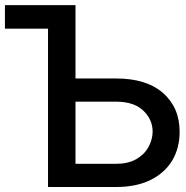

<svg xmlns="http://www.w3.org/2000/svg" viewBox="-30 -748 746 768"><path d="M-10.3 -633.3V-727.5H272V-434.1H434.6Q555.7 -434.1 622.1 -376Q688.5 -317.9 688.5 -220.7Q688.5 -155.3 658.7 -105.7Q628.9 -56.2 572 -28.1Q515.1 0 434.6 0H162.1V-633.3ZM434.6 -92.8Q481.4 -92.8 513.9 -110.8Q546.4 -128.9 563.2 -158.7Q580.1 -188.5 580.6 -221.7Q580.1 -271 542.5 -306.2Q504.9 -341.3 434.6 -341.3H272V-92.8Z"/></svg>

Font: Inter Tight Medium
Style: Regular
Weight: 500
Designer: Rasmus Andersson
Foundry: rsms
Version: Version 3.004; ttfautohint (v1.8.4.7-5d5b)